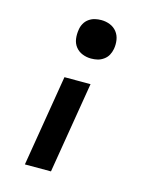

<svg xmlns="http://www.w3.org/2000/svg" viewBox="-112 -605 724 896"><g transform="rotate(15 250.0 -156.5)"><path d="M265 -342Q243 -342 223 -350Q203 -358 190 -374.5Q177 -391 174 -413Q171 -435 175 -458Q177 -473 185 -487.5Q193 -502 206.5 -511.5Q220 -521 235 -524.5Q250 -528 266 -528Q288 -528 308 -520Q328 -512 341 -495.5Q354 -479 357.5 -457Q361 -435 357 -413Q354 -397 346.5 -383Q339 -369 325 -359Q311 -349 296 -345.5Q281 -342 265 -342ZM95 215 168 -226H294L221 215Z"/></g></svg>

Font: Iosevka Curly Slab Extrabold
Style: Italic
Weight: 800
Italic angle: -9°
Monospace: yes
Designer: Belleve Invis
Foundry: Belleve Invis
Version: Version 22.1.2; ttfautohint (v1.8.4)